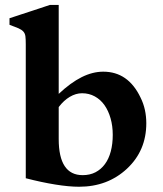

<svg xmlns="http://www.w3.org/2000/svg" viewBox="-20 -728 646 760"><path d="M212.4 -177.7Q212.4 -34.7 307.1 -34.7Q335.9 -34.7 357.9 -46.1Q379.9 -57.6 395.3 -78.4Q410.6 -99.1 418.5 -128.7Q426.3 -158.2 426.3 -194.3Q426.3 -229.5 417.7 -259.5Q409.2 -289.6 393.6 -311.8Q377.9 -334 355.2 -346.4Q332.5 -358.9 304.7 -358.9Q280.3 -358.9 256.3 -344.7Q232.4 -330.6 212.4 -304.2ZM82 -552.7Q82 -572.8 80.6 -584.2Q79.1 -595.7 72.5 -603Q65.9 -610.4 53.2 -616Q40.5 -621.6 17.6 -629.9V-655.8Q21 -656.7 33.2 -660.9Q45.4 -665 62 -670.4Q78.6 -675.8 97.7 -682.1Q116.7 -688.5 133.3 -693.8Q149.9 -699.2 162.1 -703.4Q174.3 -707.5 177.7 -708.5H212.4V-356.4Q259.8 -400.9 303.2 -422.6Q346.7 -444.3 388.7 -444.3Q487.3 -444.3 536.1 -342.3Q547.9 -318.8 553.5 -293.2Q559.1 -267.6 559.1 -240.2Q559.1 -131.8 482.9 -60.5Q406.2 11.2 293 11.2Q252.9 11.2 198.7 2.4Q144.5 -6.3 82 -22.5Z"/></svg>

Font: XB Niloofar
Style: Bold
Weight: 700
Designer: Behnam
Foundry: Irmug
Version: Version 7.201 2008